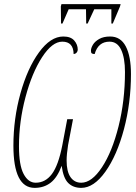

<svg xmlns="http://www.w3.org/2000/svg" viewBox="-20 -901 661 931"><path d="M45 -195Q45 -325 79 -447.5Q113 -570 169 -647Q225 -724 287 -724Q323 -724 340 -704.5Q357 -685 357 -660Q357 -653 352 -646.5Q347 -640 337 -639Q336 -699 282 -699Q233 -699 184 -623.5Q135 -548 103.5 -429.5Q72 -311 72 -192Q72 -100 94.5 -57.5Q117 -15 153 -15Q200 -15 231.5 -57Q263 -99 282 -196L306 -323H334L310 -197Q303 -152 303 -123Q303 -69 322 -42Q341 -15 374 -15Q425 -15 474.5 -90Q524 -165 555 -289Q586 -413 586 -552Q586 -620 567.5 -659.5Q549 -699 511 -699Q456 -699 439 -639Q430 -639 425.5 -642Q421 -645 421 -655Q421 -668 430.5 -684Q440 -700 461 -712Q482 -724 514 -724Q565 -724 590 -676Q615 -628 615 -542Q615 -402 581 -274.5Q547 -147 491 -68.5Q435 10 374 10Q335 10 311 -13.5Q287 -37 279 -97Q258 -40 225.5 -15Q193 10 148 10Q45 10 45 -195ZM275 -870 278 -881H565L562 -870L527 -787H520V-856H437L405 -787H398L397 -856H313L283 -787H276Z"/></svg>

Font: Noto Serif CondThin
Style: Italic
Weight: 250
Width: 3
Italic angle: -12°
Designer: Monotype Design Team
Foundry: Monotype Imaging Inc.
Version: Version 1.001